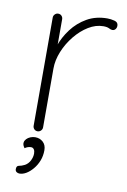

<svg xmlns="http://www.w3.org/2000/svg" viewBox="-81 -565 531 802"><g transform="rotate(10 184.0 -164.0)"><path d="M103 0Q94 0 88.5 -6Q83 -12 83 -20V-479Q83 -487 89 -493Q95 -499 103 -499Q112 -499 117.5 -493Q123 -487 123 -479V-310L106 -284Q106 -323 119.5 -363Q133 -403 159 -437.5Q185 -472 222.5 -493.5Q260 -515 309 -515Q323 -515 339 -511Q355 -507 355 -492Q355 -483 350 -477Q345 -471 337 -471Q331 -471 322.5 -475.5Q314 -480 298 -480Q266 -480 235 -461Q204 -442 178.5 -410.5Q153 -379 138 -342Q123 -305 123 -270V-20Q123 -12 117 -6Q111 0 103 0ZM145 73Q145 97 137 117.5Q129 138 115.5 154Q102 170 87.5 178.5Q73 187 59 187Q52 187 46.5 183Q41 179 41 171Q41 157 51.5 155.5Q62 154 76 147Q90 139 97.5 124Q105 109 105 94Q105 83 100.5 76.5Q96 70 88 70Q81 70 74 72.5Q67 75 62 79Q58 74 55.5 68Q53 62 54 56Q55 48 61.5 41Q68 34 78 30Q88 26 98 26Q118 26 131.5 38.5Q145 51 145 73Z"/></g></svg>

Font: Quicksand Variable Light
Style: Regular
Weight: 300
Designer: Andrew Paglinawan
Foundry: Andrew Paglinawan
Version: Version 3.004